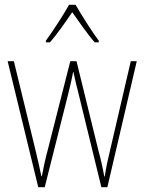

<svg xmlns="http://www.w3.org/2000/svg" viewBox="-20 -783 604 803"><path d="M296 -763H269C245 -720 197 -647 172 -613V-606H189C219 -640 257 -695 282 -732C310 -693 345 -641 376 -606H393V-613C373 -638 322 -718 296 -763ZM309 -389 404 0H429L552 -527H527L440 -153C430 -110 426 -95 418 -45H416C410 -79 402 -116 391 -156L300 -527H274L181 -161C169 -117 160 -73 155 -46H153C146 -80 139 -111 128 -157L38 -527H12L140 0H167L265 -389C273 -421 280 -451 286 -482H287C294 -451 300 -422 309 -389Z"/></svg>

Font: Noto Sans Myanmar UI Condensed Thin
Style: Regular
Weight: 100
Width: 3
Designer: Monotype Design Team
Foundry: Monotype Imaging Inc.
Version: Version 2.103